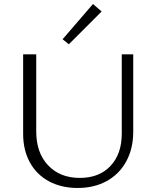

<svg xmlns="http://www.w3.org/2000/svg" viewBox="-20 -928 775 954"><path d="M291 -733 442 -908 485 -871 322 -708ZM95 -263V-658H160V-275Q160 -169 219 -106.5Q278 -44 377 -44Q473 -44 529 -103.5Q585 -163 585 -264V-658H642V-274Q642 -190 607.5 -126.5Q573 -63 510.5 -28.5Q448 6 366 6Q285 6 223.5 -27Q162 -60 128.5 -121Q95 -182 95 -263Z"/></svg>

Font: Ysabeau SC Semilight
Style: Regular
Weight: 300
Designer: Christian Thalmann (Catharsis Fonts)
Version: Version 0.003